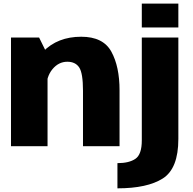

<svg xmlns="http://www.w3.org/2000/svg" viewBox="-20 -798 1054 1048"><path d="M40 0H239.5V-499.5L193.5 -593H40ZM433 0H632.5V-305.5Q632.5 -434.5 587.8 -516Q543 -597.5 423.5 -597.5Q294.5 -597.5 215 -516Q135.5 -434.5 135.5 -353L232.5 -312.5Q232.5 -379.5 266.2 -420.2Q300 -461 347.5 -461Q391.5 -461 412.2 -430Q433 -399 433 -302.5ZM621 230Q784 230 868.8 176Q953.5 122 953.5 -39.5V-593H754V-31.5Q754 45 719.2 68.8Q684.5 92.5 621 92.5ZM754 -778.5V-648H953.5V-778.5Z"/></svg>

Font: Anybody Thin ExtraBold
Style: Regular
Weight: 800
Version: Version 1.113;gftools[0.9.25]